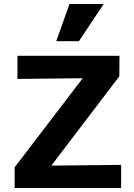

<svg xmlns="http://www.w3.org/2000/svg" viewBox="-20 -936 667 956"><path d="M53 0V-103L468 -646L534 -548L67 -543V-658H575L574 -556L160 -12L101 -110L583 -115V0ZM260 -731 326 -916H496L373 -731Z"/></svg>

Font: Ysabeau Infant ExtraBold
Style: Regular
Weight: 800
Designer: Christian Thalmann (Catharsis Fonts)
Version: Version 2.001;gftools[0.9.30]; featfreeze: ss01,ss02,lnum